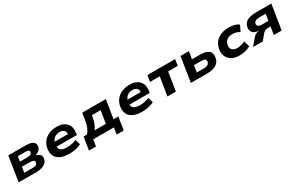

<svg xmlns="http://www.w3.org/2000/svg" viewBox="181 -1880 5168 3381"><g transform="rotate(-30 2765.0 -190.0)"><path d="M51 0 130 -503H477Q550 -503 594 -487.5Q638 -472 655 -441.5Q672 -411 663 -365Q658 -344 643.5 -324.5Q629 -305 606 -290.5Q583 -276 552 -265V-261Q611 -247 633.5 -214Q656 -181 645 -128Q632 -68 569 -34Q506 0 407 0ZM221 -97H389Q431 -97 457 -109.5Q483 -122 489 -149Q495 -180 473 -194.5Q451 -209 406 -209H238ZM253 -305H407Q449 -305 471.5 -318Q494 -331 499 -354Q504 -381 485 -393.5Q466 -406 423 -406H270Z M1086 11Q968 11 896.5 -24.5Q825 -60 798.5 -125Q772 -190 789 -275Q805 -349 849 -402.5Q893 -456 962 -485Q1031 -514 1122 -514Q1201 -514 1259.5 -484Q1318 -454 1346 -395.5Q1374 -337 1362 -248L1357 -210H915L929 -303H1245L1225 -282Q1232 -325 1220.5 -352.5Q1209 -380 1182.5 -394Q1156 -408 1115 -408Q1072 -408 1037 -391.5Q1002 -375 979.5 -344Q957 -313 949 -269L947 -258Q939 -207 951.5 -174Q964 -141 1002 -124.5Q1040 -108 1106 -108Q1154 -108 1203.5 -118.5Q1253 -129 1290 -147L1322 -42Q1273 -15 1210 -2Q1147 11 1086 11Z M1403 134 1445 -128H1514Q1540 -158 1558.5 -191Q1577 -224 1590 -266Q1603 -308 1612 -365L1634 -503H2114L2054 -128H2151L2110 134H1967L1989 0H1567L1546 134ZM1666 -125H1897L1937 -380H1759L1750 -325Q1741 -271 1719 -217Q1697 -163 1666 -125Z M2567 11Q2449 11 2377.5 -24.5Q2306 -60 2279.5 -125Q2253 -190 2270 -275Q2286 -349 2330 -402.5Q2374 -456 2443 -485Q2512 -514 2603 -514Q2682 -514 2740.5 -484Q2799 -454 2827 -395.5Q2855 -337 2843 -248L2838 -210H2396L2410 -303H2726L2706 -282Q2713 -325 2701.5 -352.5Q2690 -380 2663.5 -394Q2637 -408 2596 -408Q2553 -408 2518 -391.5Q2483 -375 2460.5 -344Q2438 -313 2430 -269L2428 -258Q2420 -207 2432.5 -174Q2445 -141 2483 -124.5Q2521 -108 2587 -108Q2635 -108 2684.5 -118.5Q2734 -129 2771 -147L2803 -42Q2754 -15 2691 -2Q2628 11 2567 11Z M3077 0 3136 -376H2939L2959 -503H3523L3503 -376H3307L3248 0Z M3553 0 3632 -503H3803L3778 -351H3944Q4064 -351 4116.5 -305Q4169 -259 4150 -160Q4139 -106 4104 -70.5Q4069 -35 4014 -17.5Q3959 0 3886 0ZM3735 -107H3880Q3929 -107 3957.5 -124Q3986 -141 3994 -176Q4002 -214 3978.5 -229Q3955 -244 3904 -244H3757Z M4539 11Q4445 11 4382 -26Q4319 -63 4292.5 -127.5Q4266 -192 4282 -275Q4295 -337 4326 -382.5Q4357 -428 4402 -457Q4447 -486 4502.5 -500Q4558 -514 4619 -514Q4682 -514 4735 -498Q4788 -482 4816 -455L4757 -337Q4729 -358 4692.5 -369.5Q4656 -381 4619 -381Q4586 -381 4557.5 -374Q4529 -367 4507 -352Q4485 -337 4469.5 -314Q4454 -291 4448 -259Q4435 -194 4469 -158.5Q4503 -123 4573 -123Q4612 -123 4653.5 -134.5Q4695 -146 4729 -166L4766 -48Q4739 -31 4703.5 -17.5Q4668 -4 4626.5 3.5Q4585 11 4539 11Z M4817 0 4926 -128Q4953 -162 4984 -178Q5015 -194 5046 -194H5053L5050 -197Q5005 -199 4968 -216Q4931 -233 4913.5 -268Q4896 -303 4907 -361Q4917 -407 4949 -439Q4981 -471 5035 -487Q5089 -503 5165 -503H5479L5399 0H5239L5265 -160H5207Q5177 -160 5152.5 -148Q5128 -136 5109 -114L5015 0ZM5156 -264H5282L5303 -397H5177Q5126 -397 5096.5 -382Q5067 -367 5060 -334Q5053 -301 5077.5 -282.5Q5102 -264 5156 -264Z"/></g></svg>

Font: Nunito Sans 7pt SemiExpanded ExtraBold
Style: Italic
Weight: 800
Width: 6
Italic angle: -9°
Designer: Vernon Adams
Foundry: Vernon Adams
Version: Version 3.101;gftools[0.9.27]